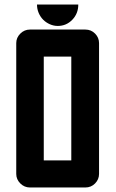

<svg xmlns="http://www.w3.org/2000/svg" viewBox="-20 -831 513 851"><path d="M113 0Q88 0 70 -18Q52 -36 52 -60V-640Q52 -664 70 -682Q88 -700 113 -700H358Q384 -700 401.5 -682Q419 -664 419 -640V-60Q419 -36 401.5 -18Q384 0 358 0ZM174 -120H296V-580H174ZM327 -811Q327 -771 300.5 -743.5Q274 -716 236 -716Q218 -716 201 -723.5Q184 -731 171.5 -743.5Q159 -756 151.5 -773.5Q144 -791 144 -811Z"/></svg>

Font: Tschichold
Style: Bold
Weight: 700
Designer: Peter Wiegel
Foundry: Peter Wiegel
Version: Version 1.000; ttfautohint (v1.3)